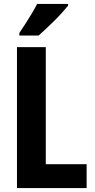

<svg xmlns="http://www.w3.org/2000/svg" viewBox="-20 -953 479 973"><path d="M66 0V-714H212V-121H419V0ZM325 -924Q313 -910 295.5 -890Q278 -870 256.5 -849Q235 -828 214 -808Q193 -788 176 -773H78V-786Q95 -811 111 -836Q127 -861 142 -886Q157 -911 168 -933H325Z"/></svg>

Font: Noto Sans Display Condensed
Style: Bold
Weight: 700
Width: 3
Designer: Monotype Design Team
Foundry: Monotype Imaging Inc.
Version: Version 2.003